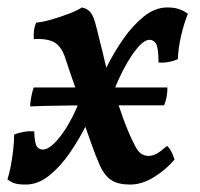

<svg xmlns="http://www.w3.org/2000/svg" viewBox="-42 -487 537 516"><path d="M308 9Q275 9 257 -3Q239 -15 227 -41Q215 -68 204.5 -98Q194 -128 184 -156L169 -228Q160 -253 151 -278.5Q142 -304 135 -326Q125 -360 106 -372Q87 -384 49 -382Q48 -395 49.5 -406Q51 -417 55 -426Q74 -428 98 -435Q122 -442 144 -450.5Q166 -459 178 -467Q193 -464 201.5 -453.5Q210 -443 217 -414Q225 -382 232.5 -352Q240 -322 246 -295L261 -252Q275 -208 288.5 -170.5Q302 -133 316 -105Q327 -81 336.5 -74.5Q346 -68 357 -68Q368 -68 379 -74Q390 -80 407 -95Q415 -87 419.5 -77.5Q424 -68 427 -58Q403 -30 371 -10.5Q339 9 308 9ZM27 9Q9 9 -1.5 6Q-12 3 -22 -5Q-17 -20 -13 -41Q-9 -62 -6.5 -84Q-4 -106 -4 -125Q7 -130 21 -132.5Q35 -135 50 -134Q51 -102 57 -93.5Q63 -85 73 -85Q89 -85 111 -109.5Q133 -134 153.5 -174.5Q174 -215 187 -262L222 -226Q211 -194 191 -153.5Q171 -113 145.5 -76Q120 -39 90 -15Q60 9 27 9ZM39 -201Q39 -210 42 -226.5Q45 -243 49 -252H408Q408 -240 406 -228Q404 -216 399 -204Q307 -204 246.5 -204Q186 -204 147 -203.5Q108 -203 83.5 -202.5Q59 -202 39 -201ZM249 -197 214 -235Q225 -267 244.5 -306.5Q264 -346 289.5 -382.5Q315 -419 345 -443Q375 -467 408 -467Q426 -467 439 -462.5Q452 -458 463 -450Q453 -426 445 -392Q437 -358 436 -328Q425 -323 412 -320.5Q399 -318 384 -319Q384 -358 377.5 -369Q371 -380 360 -380Q347 -380 331.5 -363Q316 -346 300 -318.5Q284 -291 270.5 -259Q257 -227 249 -197Z"/></svg>

Font: Vollkorn Medium
Style: Italic
Weight: 500
Italic angle: -11°
Designer: Friedrich Althausen
Foundry: Friedrich Althausen
Version: Version 5.000